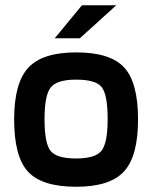

<svg xmlns="http://www.w3.org/2000/svg" viewBox="-20 -704 581 733"><path d="M507 -248Q507 -108 453.5 -49.5Q400 9 271 9Q140 9 87 -48.5Q34 -106 34 -248Q34 -387 88 -445.5Q142 -504 271 -504Q401 -504 454 -446.5Q507 -389 507 -248ZM150 -249Q150 -157 173 -128Q196 -99 271 -99Q344 -99 367.5 -128.5Q391 -158 391 -249Q391 -342 368.5 -371Q346 -400 271 -400Q197 -400 173.5 -370Q150 -340 150 -249ZM293 -684H424L285 -558H189Z"/></svg>

Font: Blinker SemiBold
Style: Regular
Weight: 600
Designer: Juergen Huber
Foundry: supertype
Version: Version 1.015;PS 1.15;hotconv 1.0.88;makeotf.lib2.5.647800